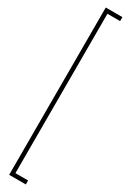

<svg xmlns="http://www.w3.org/2000/svg" viewBox="-261 -747 660 964"><g transform="rotate(30 69.5 -265.0)"><path d="M21 220V-750H117.5V-727H44V197H117.5V220Z"/></g></svg>

Font: Imbue 48pt Light
Style: Regular
Weight: 300
Designer: Tyler Finck
Foundry: Etcetera Type Company
Version: Version 1.102